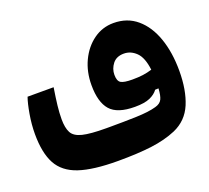

<svg xmlns="http://www.w3.org/2000/svg" viewBox="-90 -588 766 703"><g transform="rotate(-20 293.0 -237.0)"><path d="M258.3 3.9Q162.1 3.9 106.9 -14.6Q51.8 -33.2 28.6 -76.2Q5.4 -119.1 5.4 -192.4Q5.4 -230 12.2 -269.3Q19 -308.6 26.9 -330.6H128.4Q122.1 -291 118.9 -262.9Q115.7 -234.9 115.7 -210.4Q115.7 -176.8 125.7 -157.7Q135.7 -138.7 166.3 -131.1Q196.8 -123.5 258.3 -123.5Q262.2 -123.5 266.1 -123.5Q270 -123.5 273.9 -123.5Q326.2 -123.5 375.2 -125Q424.3 -126.5 453.1 -134.8Q472.7 -140.1 479.5 -153.8Q486.3 -167.5 487.8 -195.3L474.6 -194.8Q463.9 -179.7 442.9 -170.4Q421.9 -161.1 384.3 -161.1Q315.9 -161.1 288.6 -192.4Q261.2 -223.6 261.2 -290Q261.2 -341.8 281.2 -384Q301.3 -426.3 335.9 -451.4Q370.6 -476.6 414.1 -476.6Q467.8 -476.6 505.1 -444.8Q542.5 -413.1 562 -357.4Q581.5 -301.8 581.5 -230Q581.5 -154.8 559.6 -102.5Q537.6 -50.3 485.8 -27.8Q443.4 -9.8 389.2 -2.9Q335 3.9 258.3 3.9ZM486.3 -268.6Q480.5 -317.4 459.5 -337.9Q438.5 -358.4 411.6 -358.4Q382.8 -358.4 367.9 -339.4Q353 -320.3 353 -296.9Q353 -272.9 364.7 -265.6Q376.5 -258.3 409.2 -258.3Q433.1 -258.3 450.9 -260.7Q468.8 -263.2 486.3 -268.6Z"/></g></svg>

Font: Cascadia Mono NF SemiBold
Style: Regular
Weight: 600
Monospace: yes
Designer: Aaron Bell
Foundry: Saja Typeworks
Version: Version 2404.023; ttfautohint (v1.8.4)